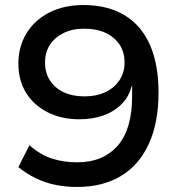

<svg xmlns="http://www.w3.org/2000/svg" viewBox="-20 -734 711 763"><path d="M286 9Q241 9 199.5 0.5Q158 -8 121.5 -26Q85 -44 53 -70L97 -157Q141 -118 187.5 -103.5Q234 -89 286 -89Q339 -89 379.5 -106Q420 -123 448.5 -156Q477 -189 491 -238Q505 -287 505 -350V-392H503Q493 -350 463 -320Q433 -290 390 -275Q347 -260 295 -260Q224 -260 169 -288Q114 -316 83.5 -365.5Q53 -415 53 -481Q53 -549 85.5 -602Q118 -655 176.5 -684.5Q235 -714 311 -714Q408 -714 475 -673.5Q542 -633 576 -555.5Q610 -478 610 -366Q610 -247 571.5 -162.5Q533 -78 460.5 -34.5Q388 9 286 9ZM316 -351Q363 -351 399 -368Q435 -385 455 -415.5Q475 -446 475 -485Q475 -527 455 -557Q435 -587 399.5 -603.5Q364 -620 315 -620Q267 -620 232 -602.5Q197 -585 178 -555.5Q159 -526 159 -485Q159 -445 178.5 -414.5Q198 -384 233 -367.5Q268 -351 316 -351Z"/></svg>

Font: Nunito Sans 7pt SemiExpanded SemiBold
Style: Regular
Weight: 600
Width: 6
Designer: Vernon Adams
Foundry: Vernon Adams
Version: Version 3.101;gftools[0.9.27]